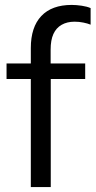

<svg xmlns="http://www.w3.org/2000/svg" viewBox="-20 -760 388 780"><path d="M105.2 0V-439.1H6.6V-502.3H126.9L105.2 -481.5V-564.8Q105.2 -649.8 147.8 -694.9Q190.5 -740 271.3 -740Q290.6 -740 312.2 -736.7Q333.8 -733.5 348.1 -727.1V-659.8Q336.1 -664.8 318.7 -668.3Q301.2 -671.9 283.1 -671.9Q252.4 -671.9 230.3 -659.2Q208.2 -646.6 196.9 -621.8Q185.7 -597.1 185.7 -558.3V-484.6L173 -502.3H326.1V-439.1H186.2V0Z"/></svg>

Font: Mulish ExtraLight
Style: Regular
Weight: 200
Designer: Vernon Adams
Foundry: Vernon Adams
Version: Version 3.603